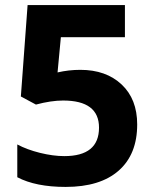

<svg xmlns="http://www.w3.org/2000/svg" viewBox="-20 -734 611 764"><path d="M48.8 -28.8V-159.2Q86.9 -138.7 139.2 -125.7Q191.4 -112.8 235.8 -112.8Q374 -112.8 374 -226.1Q374 -334 231 -334Q183.6 -334 123 -317.9L63 -350.1L89.8 -713.9H477.1V-585.9H222.2L209 -445.8Q253.4 -456.1 299.8 -456.1Q401.9 -456.1 463.9 -397.9Q525.9 -339.8 525.9 -238.8Q525.9 -119.6 452.1 -54.9Q378.4 9.8 241.2 9.8Q122.1 9.8 48.8 -28.8Z"/></svg>

Font: Droid Sans Tamil
Style: Bold
Weight: 700
Designer: Jelle Bosma
Foundry: Monotype Imaging Inc.
Version: Version 1.00